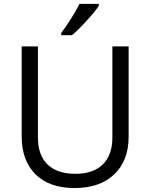

<svg xmlns="http://www.w3.org/2000/svg" viewBox="-20 -951 768 981"><path d="M637.2 -713.9V-252Q637.2 -129.9 563.5 -60.1Q489.7 9.8 360.8 9.8Q231.9 9.8 161.4 -60.5Q90.8 -130.9 90.8 -253.9V-713.9H173.8V-248Q173.8 -158.7 222.7 -110.8Q271.5 -63 366.2 -63Q456.5 -63 505.4 -111.1Q554.2 -159.2 554.2 -249V-713.9ZM293 -783.2Q316.4 -813.5 343.5 -856.4Q370.6 -899.4 386.2 -931.2H484.9V-920.9Q463.4 -889.2 420.9 -842.8Q378.4 -796.4 347.2 -771H293Z"/></svg>

Font: HunimalSansv1.5
Style: Regular
Weight: 400
Foundry: Ascender Corporation
Version: Version 1.10